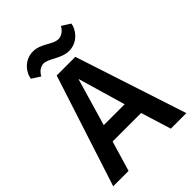

<svg xmlns="http://www.w3.org/2000/svg" viewBox="-254 -1013 1131 1131"><g transform="rotate(-45 311.5 -448.0)"><path d="M6.8 0H134.8L190.9 -189H428.2L486.8 0H616.2L388.2 -696.8H232.9ZM222.2 -293.9 308.1 -588.9H310.1L396 -293.9ZM165 -756.8C165 -756.8 184.1 -799.8 227.1 -801.8C270 -802.7 322.3 -745.1 392.1 -747.1C461.9 -750 504.9 -809.1 510.3 -852.1L457 -885.7C457 -885.7 436 -842.8 395 -840.8C344.2 -838.9 302.2 -897.9 230 -896C158.2 -893.1 117.2 -834 111.8 -791Z"/></g></svg>

Font: Doppio One
Style: Regular
Weight: 400
Designer: Szymon Celej
Foundry: Sorkin Type Co
Version: Version 1.002